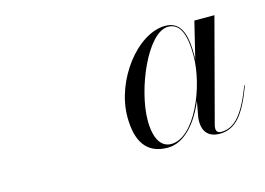

<svg xmlns="http://www.w3.org/2000/svg" viewBox="-53 -853 645 467"><g transform="rotate(-15 270.0 -620.0)"><path d="M540 -574 538.5 -574.5C513 -507 489 -479.5 455.5 -479.5C446.5 -479.5 443 -484.5 443 -491.5C443 -494.5 443.5 -498 444.5 -501L512.5 -758H462L439.5 -665.5C440 -669 440 -673 440 -676.5C440 -720.5 433.5 -764 390 -764C319.5 -764 244 -665.5 244 -573.5C244 -512 266.5 -476 320 -476C362.5 -476 396.5 -517.5 417.5 -568L411 -533C410 -529 409.5 -523.5 409.5 -517C409.5 -493 422.5 -476 450.5 -476C490.5 -476 514.5 -505 540 -574ZM438 -676.5C438 -597.5 389.5 -482.5 330.5 -482.5C306 -482.5 289.5 -504.5 289.5 -552.5C289.5 -630.5 344 -760 396 -760C429 -760 438 -723 438 -676.5Z"/></g></svg>

Font: Bodoni* 48pt
Style: Italic
Weight: 400
Italic angle: -13°
Version: Version 2.3